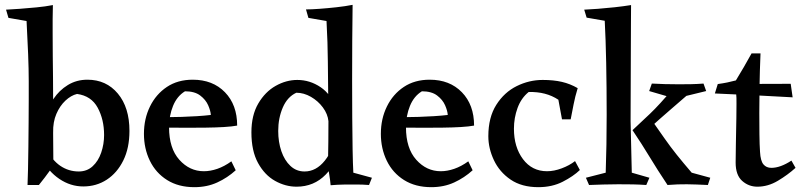

<svg xmlns="http://www.w3.org/2000/svg" viewBox="-20 -766 3314 795"><path d="M199 -745Q198 -717 198 -687.5Q198 -658 198 -629Q198 -577 198.5 -533Q199 -489 199.5 -445.5Q200 -402 200 -351Q200 -283 200 -212.5Q200 -142 201 -82L189 -63Q177 -46 165 -30.5Q153 -15 141 0H94Q95 -24 96 -65.5Q97 -107 97.5 -157.5Q98 -208 98.5 -260Q99 -312 99 -356.5Q99 -401 99 -430Q99 -477 96.5 -541.5Q94 -606 90 -679L15 -692L5 -726Q28 -727 61.5 -729.5Q95 -732 131.5 -735.5Q168 -739 199 -745ZM342 -436Q420 -436 468 -378.5Q516 -321 516 -224Q516 -153 490.5 -101.5Q465 -50 422 -22Q379 6 325 6Q272 6 226 -25Q180 -56 151 -111L171 -152Q195 -103 229.5 -79.5Q264 -56 306 -56Q340 -56 363.5 -77.5Q387 -99 399 -134Q411 -169 411 -207Q411 -271 384.5 -320Q358 -369 299 -377Q274 -371 251 -349.5Q228 -328 213.5 -294.5Q199 -261 200 -217L172 -282Q178 -321 201.5 -356.5Q225 -392 261 -414Q297 -436 342 -436Z M778 -436Q861 -436 911.5 -384Q962 -332 962 -246Q941 -242 907 -240Q873 -238 833 -237.5Q793 -237 755 -237Q712 -237 681 -237.5Q650 -238 648 -238V-282Q655 -281 678 -281Q701 -281 732.5 -282Q764 -283 796 -285Q828 -287 853 -290Q852 -307 842 -330Q832 -353 809 -370.5Q786 -388 746 -388Q713 -368 696.5 -327.5Q680 -287 680 -239Q680 -152 722.5 -104.5Q765 -57 824 -57Q851 -57 880 -67Q909 -77 938 -98L956 -61Q922 -30 879.5 -10.5Q837 9 785 9Q719 9 672 -20.5Q625 -50 600.5 -100.5Q576 -151 576 -212Q576 -274 601 -325Q626 -376 671 -406Q716 -436 778 -436Z M1440 -746Q1439 -674 1438.5 -597.5Q1438 -521 1438 -431Q1438 -352 1438.5 -278.5Q1439 -205 1440 -146.5Q1441 -88 1443 -51L1520 -30L1508 0Q1481 -2 1459 -2Q1437 -2 1411 -2Q1393 -2 1378 -1Q1363 0 1349 1Q1347 -22 1343.5 -42Q1340 -62 1338 -83Q1339 -132 1339.5 -180Q1340 -228 1340 -276Q1340 -297 1339.5 -319.5Q1339 -342 1339 -366Q1338 -434 1337.5 -510.5Q1337 -587 1332 -679L1257 -692L1247 -727Q1269 -727 1303 -729.5Q1337 -732 1373.5 -736Q1410 -740 1440 -746ZM1211 -435Q1263 -435 1307.5 -405Q1352 -375 1371 -316L1340 -264Q1337 -294 1317 -321Q1297 -348 1267.5 -365Q1238 -382 1207 -382Q1170 -365 1151 -321Q1132 -277 1132 -224Q1132 -178 1145 -140Q1158 -102 1182.5 -79Q1207 -56 1241 -56Q1289 -56 1325 -101Q1361 -146 1377 -221L1401 -175Q1378 -94 1329 -43.5Q1280 7 1208 7Q1162 7 1119 -17Q1076 -41 1048.5 -91Q1021 -141 1021 -218Q1021 -289 1049.5 -337.5Q1078 -386 1121.5 -410.5Q1165 -435 1211 -435Z M1759 -436Q1842 -436 1892.5 -384Q1943 -332 1943 -246Q1922 -242 1888 -240Q1854 -238 1814 -237.5Q1774 -237 1736 -237Q1693 -237 1662 -237.5Q1631 -238 1629 -238V-282Q1636 -281 1659 -281Q1682 -281 1713.5 -282Q1745 -283 1777 -285Q1809 -287 1834 -290Q1833 -307 1823 -330Q1813 -353 1790 -370.5Q1767 -388 1727 -388Q1694 -368 1677.5 -327.5Q1661 -287 1661 -239Q1661 -152 1703.5 -104.5Q1746 -57 1805 -57Q1832 -57 1861 -67Q1890 -77 1919 -98L1937 -61Q1903 -30 1860.5 -10.5Q1818 9 1766 9Q1700 9 1653 -20.5Q1606 -50 1581.5 -100.5Q1557 -151 1557 -212Q1557 -274 1582 -325Q1607 -376 1652 -406Q1697 -436 1759 -436Z M2381 -62Q2354 -36 2310 -13.5Q2266 9 2209 9Q2140 9 2094 -22.5Q2048 -54 2025 -103Q2002 -152 2002 -202Q2002 -280 2035 -332Q2068 -384 2119.5 -409.5Q2171 -435 2227 -435Q2272 -435 2306.5 -427Q2341 -419 2372 -401Q2361 -365 2355 -333.5Q2349 -302 2343 -272H2307L2292 -353Q2241 -387 2169 -385Q2138 -360 2123 -319Q2108 -278 2108 -233Q2108 -157 2145.5 -107Q2183 -57 2245 -57Q2274 -57 2306 -69Q2338 -81 2361 -99Z M2593 -745Q2593 -720 2592.5 -665Q2592 -610 2592 -540Q2592 -470 2591.5 -397.5Q2591 -325 2591 -264L2596 -51L2669 -30L2656 0Q2627 -2 2601 -2.5Q2575 -3 2540 -3Q2506 -3 2478 -2Q2450 -1 2419 0L2406 -30L2488 -51Q2492 -164 2492 -291Q2492 -406 2490 -505.5Q2488 -605 2484 -680L2409 -693L2399 -726Q2422 -727 2455.5 -729.5Q2489 -732 2525.5 -736Q2562 -740 2593 -745ZM2599 -227Q2627 -254 2649 -274Q2671 -294 2692 -315.5Q2713 -337 2740 -368L2668 -389L2679 -420Q2731 -417 2791 -417Q2818 -417 2842.5 -417.5Q2867 -418 2893 -420L2904 -389L2822 -369Q2784 -336 2759 -314.5Q2734 -293 2712 -273.5Q2690 -254 2659 -226L2674 -275Q2707 -228 2731.5 -193Q2756 -158 2782 -125.5Q2808 -93 2844 -51L2921 -30L2911 0Q2884 -1 2864.5 -2Q2845 -3 2824 -3Q2804 -3 2785.5 -2.5Q2767 -2 2744 0Q2702 -63 2670 -116Q2638 -169 2599 -227Z M3129 -545Q3126 -473 3125 -412Q3124 -351 3124 -298Q3124 -255 3124.5 -210.5Q3125 -166 3127 -137Q3129 -100 3141 -85.5Q3153 -71 3174 -71Q3211 -71 3257 -101L3274 -71Q3242 -42 3201 -17.5Q3160 7 3116 7Q3080 7 3053 -17Q3026 -41 3026 -93Q3026 -122 3027 -169.5Q3028 -217 3029 -278Q3029 -309 3029.5 -335.5Q3030 -362 3028 -381Q3028 -390 3016 -395Q3004 -400 2989.5 -402.5Q2975 -405 2963.5 -408.5Q2952 -412 2952 -418Q2974 -421 2991 -424.5Q3008 -428 3027 -433Q3045 -462 3059.5 -487.5Q3074 -513 3092 -545ZM3254 -419 3262 -363Q3191 -367 3113 -371Q3035 -375 2940 -379L2952 -418Z"/></svg>

Font: Ruwudu Medium
Style: Regular
Weight: 500
Designer: Becca Hirsbrunner Spalinger
Foundry: SIL International
Version: Version 3.000